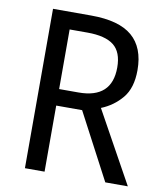

<svg xmlns="http://www.w3.org/2000/svg" viewBox="-81 -832 725 847"><g transform="rotate(10 281.5 -408.0)"><path d="M259 -765Q384 -765 443 -714.5Q502 -664 502 -563Q502 -483 464.5 -438Q427 -393 372 -371L549 -51H448L292 -347H176V-51H88V-765ZM256 -688H176V-421H263Q412 -421 412 -559Q412 -628 374 -658Q336 -688 256 -688Z"/></g></svg>

Font: Noto Sans Tamil UI SemiCondensed
Style: Regular
Weight: 400
Width: 4
Designer: Jelle Bosma - Monotype Design Team
Foundry: Monotype Imaging Inc.
Version: Version 2.004; ttfautohint (v1.8.4.7-5d5b)